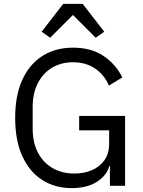

<svg xmlns="http://www.w3.org/2000/svg" viewBox="-20 -955 735 987"><path d="M545 0V-102H542Q529 -53 478.5 -20.5Q428 12 348 12Q263 12 197.5 -29.5Q132 -71 95 -151.5Q58 -232 58 -349Q58 -465 95 -545.5Q132 -626 199 -668Q266 -710 355 -710Q449 -710 512 -667.5Q575 -625 609 -557L540 -515Q516 -571 468.5 -603Q421 -635 355 -635Q294 -635 247 -606.5Q200 -578 174 -526.5Q148 -475 148 -406V-293Q148 -224 174 -172.5Q200 -121 248.5 -92Q297 -63 363 -63Q412 -63 452 -80Q492 -97 516.5 -131Q541 -165 541 -216V-285H387V-359H623V0ZM305 -935H405L516 -792L472 -761L355 -878L238 -761L194 -792Z"/></svg>

Font: IBM Plex Sans
Style: Regular
Weight: 400
Designer: Mike Abbink, Paul van der Laan, Pieter van Rosmalen
Foundry: Bold Monday
Version: Version 3.201